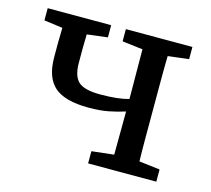

<svg xmlns="http://www.w3.org/2000/svg" viewBox="-77 -577 736 669"><g transform="rotate(15 290.5 -243.0)"><path d="M299 -442V-486H539V-442L464 -433Q463 -394 463 -350.5Q463 -307 463 -271V-215Q463 -178 463 -134.5Q463 -91 464 -53L539 -44V0H293V-44L373 -53Q373 -91 373.5 -132.5Q374 -174 374 -209Q346 -200 315.5 -194Q285 -188 244 -188Q158 -188 120.5 -221Q83 -254 83 -327Q83 -353 83 -380Q83 -407 84 -433L17 -442V-486H246V-442L172 -433Q171 -410 171 -385Q171 -360 171 -331Q171 -282 192.5 -262.5Q214 -243 271 -243Q336 -243 374 -254V-271Q374 -308 373.5 -351.5Q373 -395 373 -433Z"/></g></svg>

Font: Source Serif 4 SmText
Style: Regular
Weight: 400
Designer: Frank Grießhammer
Foundry: Adobe
Version: Version 4.005;hotconv 1.1.0;makeotfexe 2.6.0